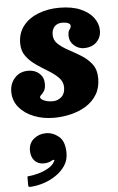

<svg xmlns="http://www.w3.org/2000/svg" viewBox="-94 -581 603 983"><g transform="rotate(-5 207.5 -89.5)"><path d="M238 -130.5Q238 -160 217.5 -181Q197 -202 166.5 -220.5Q136 -239 105.5 -259.8Q75 -280.5 54.2 -308Q33.5 -335.5 33.5 -375Q33.5 -428.5 63 -465.2Q92.5 -502 141.5 -520.8Q190.5 -539.5 248.5 -539.5Q313.5 -539.5 357.5 -520.2Q401.5 -501 423.8 -470.5Q446 -440 446 -405.5Q446 -370 422 -346.2Q398 -322.5 357.5 -322.5Q328 -322.5 305.8 -342.8Q283.5 -363 283.5 -392.5Q284 -415.5 291.5 -424Q299 -432.5 299 -443Q299 -451.5 287 -456.8Q275 -462 258.5 -462Q231.5 -462 217.2 -446.5Q203 -431 203 -405.5Q202.5 -376.5 224 -356.8Q245.5 -337 277.2 -320Q309 -303 341 -283.2Q373 -263.5 394.5 -235Q416 -206.5 416 -162.5Q416 -114 395 -79.5Q374 -45 339 -23.2Q304 -1.5 260.8 9Q217.5 19.5 173.5 19.5Q117.5 19.5 70.5 1Q23.5 -17.5 -5 -51.8Q-33.5 -86 -33.5 -132.5Q-33.5 -174 -7.2 -203Q19 -232 61.5 -232Q97 -232 119.2 -211.5Q141.5 -191 141.5 -159Q141.5 -134.5 133.8 -122.2Q126 -110 118.5 -103.8Q111 -97.5 111 -91.5Q111 -82 129.5 -73.8Q148 -65.5 175 -65.5Q199 -65.5 218.2 -81.8Q237.5 -98 238 -130.5ZM35.5 175.5Q35.5 138.5 62 116.5Q88.5 94.5 124.5 94.5Q161 94.5 191 119.8Q221 145 221 205Q221 240.5 202.8 268.5Q184.5 296.5 155.2 316.5Q126 336.5 91.8 347.8Q57.5 359 24.5 361Q15.5 361.5 13.2 359.8Q11 358 11 349V313.5Q11 306.5 13.8 306.2Q16.5 306 22.5 305.5Q44 303.5 70.8 295.8Q97.5 288 120 275Q142.5 262 152 244.5Q158.5 235 154 233.8Q149.5 232.5 142 237Q134.5 241.5 124.2 244.5Q114 247.5 101 247.5Q70.5 247.5 53 228Q35.5 208.5 35.5 175.5Z"/></g></svg>

Font: Besley* Narrow Heavy
Style: Italic
Weight: 800
Width: 4
Italic angle: -13°
Designer: Owen Earl
Foundry: indestructible type*
Version: Version 3.000; ttfautohint (v1.8.3)